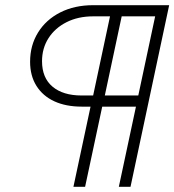

<svg xmlns="http://www.w3.org/2000/svg" viewBox="-20 -720 672 740"><path d="M263 0 329 -309H295Q234 -309 189.5 -329.5Q145 -350 120.5 -389Q96 -428 96 -482Q96 -545 126.5 -594.5Q157 -644 212 -672Q267 -700 339 -700H632L483 0H438L504 -309H374L308 0ZM384 -352H513L578 -657H449ZM294 -352H339L404 -657H339Q281 -657 236.5 -634.5Q192 -612 167 -573Q142 -534 142 -484Q142 -420 182.5 -386Q223 -352 294 -352Z"/></svg>

Font: Red Hat Display
Style: Italic
Weight: 300
Italic angle: -12°
Designer: Pentagram, MCKL
Foundry: Pentagram, MCKL
Version: Version 1.023